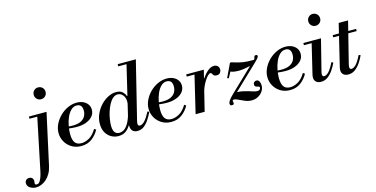

<svg xmlns="http://www.w3.org/2000/svg" viewBox="-263 -1271 4143 2113"><g transform="rotate(-15 1809.0 -215.0)"><path d="M-67 324Q-104 324 -135 304.5Q-166 285 -166 251Q-166 228 -152 215.5Q-138 203 -117 203Q-95 203 -82.5 216Q-70 229 -70 246Q-70 253 -71.5 262.5Q-73 272 -73 278Q-73 294 -51 294Q-45 294 -36.5 290.5Q-28 287 -18 274Q-8 261 3.5 232Q15 203 25 152L150 -450H257L129 134Q119 180 98.5 215.5Q78 251 51 275Q24 299 -6.5 311.5Q-37 324 -67 324ZM56 -425V-450H245V-425ZM236 -599Q208 -599 188.5 -618.5Q169 -638 169 -666Q169 -695 188.5 -714.5Q208 -734 236 -734Q265 -734 284.5 -714.5Q304 -695 304 -666Q304 -638 284.5 -618.5Q265 -599 236 -599Z M531 13Q469 13 422 -16Q375 -45 349.5 -91.5Q324 -138 324 -190Q324 -241 347.5 -289.5Q371 -338 410.5 -377Q450 -416 500 -439Q550 -462 602 -462Q644 -462 676 -447Q708 -432 726.5 -405.5Q745 -379 745 -344Q745 -302 718 -270Q691 -238 644 -220.5Q597 -203 536 -203Q513 -203 488 -205Q463 -207 443.5 -210Q424 -213 417 -214L422 -239Q439 -232 457 -230.5Q475 -229 495 -229Q555 -229 590.5 -247Q626 -265 641.5 -294Q657 -323 657 -357Q657 -397 640 -414.5Q623 -432 595 -432Q558 -432 529.5 -404.5Q501 -377 482 -333.5Q463 -290 453.5 -241Q444 -192 444 -148Q444 -81 467 -49Q490 -17 541 -17Q582 -17 628 -42Q674 -67 714 -133L734 -119Q702 -61 652 -24Q602 13 531 13Z M1171 13Q1137 13 1116 -7Q1095 -27 1095 -74Q1095 -89 1097.5 -109Q1100 -129 1106 -153L1249 -754H1356L1194 -97Q1191 -84 1190 -76Q1189 -68 1189 -63Q1189 -38 1212 -38Q1237 -38 1265.5 -67Q1294 -96 1330 -166L1350 -157Q1328 -113 1302.5 -74Q1277 -35 1245 -11Q1213 13 1171 13ZM955 13Q911 13 873 -8.5Q835 -30 812 -70.5Q789 -111 789 -169Q789 -227 812.5 -280Q836 -333 874.5 -374Q913 -415 959.5 -438.5Q1006 -462 1052 -462Q1096 -462 1120 -441.5Q1144 -421 1157 -389H1164L1141 -298Q1143 -308 1143.5 -317Q1144 -326 1144 -333Q1144 -375 1120 -404Q1096 -433 1061 -433Q1031 -433 1006 -411Q981 -389 962 -353.5Q943 -318 929.5 -276Q916 -234 909.5 -193Q903 -152 903 -120Q903 -66 921.5 -42.5Q940 -19 974 -19Q993 -19 1016 -29.5Q1039 -40 1063.5 -72.5Q1088 -105 1110 -170L1098 -70H1091Q1072 -35 1038 -11Q1004 13 955 13ZM1149 -729V-754H1344V-729Z M1557 13Q1495 13 1448 -16Q1401 -45 1375.5 -91.5Q1350 -138 1350 -190Q1350 -241 1373.5 -289.5Q1397 -338 1436.5 -377Q1476 -416 1526 -439Q1576 -462 1628 -462Q1670 -462 1702 -447Q1734 -432 1752.5 -405.5Q1771 -379 1771 -344Q1771 -302 1744 -270Q1717 -238 1670 -220.5Q1623 -203 1562 -203Q1539 -203 1514 -205Q1489 -207 1469.5 -210Q1450 -213 1443 -214L1448 -239Q1465 -232 1483 -230.5Q1501 -229 1521 -229Q1581 -229 1616.5 -247Q1652 -265 1667.5 -294Q1683 -323 1683 -357Q1683 -397 1666 -414.5Q1649 -432 1621 -432Q1584 -432 1555.5 -404.5Q1527 -377 1508 -333.5Q1489 -290 1479.5 -241Q1470 -192 1470 -148Q1470 -81 1493 -49Q1516 -17 1567 -17Q1608 -17 1654 -42Q1700 -67 1740 -133L1760 -119Q1728 -61 1678 -24Q1628 13 1557 13Z M1835 0 1942 -450H2049L1938 0ZM1848 -425V-450H2037V-425ZM1986 -195 2024 -358H2031Q2058 -401 2094 -431.5Q2130 -462 2167 -462Q2185 -462 2197.5 -454.5Q2210 -447 2217 -435Q2224 -423 2224 -407Q2224 -387 2211.5 -370Q2199 -353 2171 -353Q2148 -353 2138.5 -363.5Q2129 -374 2124 -384.5Q2119 -395 2109 -395Q2097 -395 2080 -379Q2063 -363 2044.5 -335Q2026 -307 2010 -271Q1994 -235 1986 -195Z M2246 8Q2235 8 2230 1.5Q2225 -5 2225 -15Q2225 -30 2239.5 -51.5Q2254 -73 2294 -112L2547 -354L2545 -357Q2507 -348 2475 -343.5Q2443 -339 2415 -339Q2392 -339 2370.5 -342Q2349 -345 2326 -354L2290 -287L2273 -294L2347 -450H2362Q2404 -437 2433.5 -429.5Q2463 -422 2487.5 -418Q2512 -414 2539 -413Q2566 -412 2604 -412Q2614 -412 2617 -419Q2620 -426 2621 -434.5Q2622 -443 2626 -450Q2630 -457 2643 -457Q2661 -457 2661 -441Q2661 -436 2654 -424.5Q2647 -413 2615 -382L2341 -120V-116Q2373 -116 2405 -109Q2437 -102 2465.5 -93Q2494 -84 2518 -77Q2542 -70 2558 -70Q2578 -70 2586.5 -79.5Q2595 -89 2595 -99Q2595 -110 2586.5 -113Q2578 -116 2567.5 -118Q2557 -120 2548.5 -126Q2540 -132 2540 -148Q2540 -167 2551.5 -176Q2563 -185 2576 -185Q2597 -185 2608 -165.5Q2619 -146 2619 -120Q2619 -83 2599 -53Q2579 -23 2546 -5Q2513 13 2474 13Q2435 13 2398.5 -2Q2362 -17 2332.5 -32Q2303 -47 2285 -47Q2269 -47 2268 -38.5Q2267 -30 2270 -19.5Q2273 -9 2270 -0.5Q2267 8 2246 8Z M2910 13Q2848 13 2801 -16Q2754 -45 2728.5 -91.5Q2703 -138 2703 -190Q2703 -241 2726.5 -289.5Q2750 -338 2789.5 -377Q2829 -416 2879 -439Q2929 -462 2981 -462Q3023 -462 3055 -447Q3087 -432 3105.5 -405.5Q3124 -379 3124 -344Q3124 -302 3097 -270Q3070 -238 3023 -220.5Q2976 -203 2915 -203Q2892 -203 2867 -205Q2842 -207 2822.5 -210Q2803 -213 2796 -214L2801 -239Q2818 -232 2836 -230.5Q2854 -229 2874 -229Q2934 -229 2969.5 -247Q3005 -265 3020.5 -294Q3036 -323 3036 -357Q3036 -397 3019 -414.5Q3002 -432 2974 -432Q2937 -432 2908.5 -404.5Q2880 -377 2861 -333.5Q2842 -290 2832.5 -241Q2823 -192 2823 -148Q2823 -81 2846 -49Q2869 -17 2920 -17Q2961 -17 3007 -42Q3053 -67 3093 -133L3113 -119Q3081 -61 3031 -24Q2981 13 2910 13Z M3364 -598Q3336 -598 3316.5 -617.5Q3297 -637 3297 -665Q3297 -694 3316.5 -713.5Q3336 -733 3364 -733Q3393 -733 3412.5 -713.5Q3432 -694 3432 -665Q3432 -637 3412.5 -617.5Q3393 -598 3364 -598ZM3263 13Q3226 13 3206 -6Q3186 -25 3186 -56Q3186 -64 3187.5 -72Q3189 -80 3190 -87L3277 -450H3384L3295 -97Q3292 -84 3291 -76Q3290 -68 3290 -63Q3290 -38 3312 -38Q3336 -38 3364 -67Q3392 -96 3426 -166L3446 -157Q3427 -115 3400.5 -76Q3374 -37 3340 -12Q3306 13 3263 13ZM3183 -425V-450H3372V-425Z M3574 13Q3537 13 3517 -6Q3497 -25 3497 -56Q3497 -64 3498.5 -72Q3500 -80 3501 -87L3616 -563H3723L3606 -97Q3603 -84 3602 -76Q3601 -68 3601 -63Q3601 -38 3623 -38Q3647 -38 3675 -67Q3703 -96 3737 -166L3757 -157Q3738 -115 3711.5 -76Q3685 -37 3651 -12Q3617 13 3574 13ZM3517 -425V-450H3784V-425Z"/></g></svg>

Font: Libre Bodoni
Style: Italic
Weight: 400
Italic angle: -13°
Designer: Pablo Impallari, Rodrigo Fuenzalida
Foundry: Impallari Type
Version: Version 2.005;gftools[0.9.23]